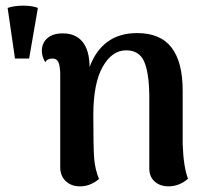

<svg xmlns="http://www.w3.org/2000/svg" viewBox="-20 -645 749 679"><path d="M33 -438H83L114 -617Q94 -625 62 -625Q30 -625 7 -617ZM645 -13Q614 14 576 14Q546 14 527 -3Q508 -20 508 -49V-307Q507 -389 489.5 -428Q472 -467 426 -467Q376 -467 343 -408.5Q310 -350 310 -237Q310 -123 313 -85Q316 -47 330 -12Q319 -2 301.5 6Q284 14 263 14Q232 14 212.5 -4.5Q193 -23 193 -54V-386Q192 -414 186 -426Q180 -438 166 -438Q147 -438 140 -425Q128 -445 128 -465Q128 -493 147.5 -510Q167 -527 202 -527Q247 -527 271.5 -497.5Q296 -468 297 -408Q318 -466 360 -497Q402 -528 465 -528Q547 -528 586.5 -477Q626 -426 626 -325V-136Q629 -53 645 -13Z"/></svg>

Font: Arima Madurai ExtraBold
Style: Regular
Weight: 800
Designer: Joana Correia and Natanael Gama
Foundry: NDISCOVER
Version: Version 1.019